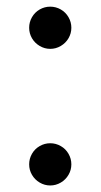

<svg xmlns="http://www.w3.org/2000/svg" viewBox="-20 -548 306 582"><path d="M68.8 0ZM196.3 -49.8Q196.3 -32.7 187.7 -18.1Q179.2 -3.4 164.3 5.4Q149.4 14.2 132.3 14.2Q115.2 14.2 100.3 5.4Q85.4 -3.4 76.9 -18.1Q68.4 -32.7 68.4 -49.8Q68.4 -66.9 76.9 -81.8Q85.4 -96.7 100.3 -105.2Q115.2 -113.8 132.3 -113.8Q149.4 -113.8 164.3 -105.2Q179.2 -96.7 187.7 -81.8Q196.3 -66.9 196.3 -49.8ZM196.3 -463.9Q196.3 -446.8 187.7 -432.1Q179.2 -417.5 164.3 -408.7Q149.4 -399.9 132.3 -399.9Q115.2 -399.9 100.3 -408.7Q85.4 -417.5 76.9 -432.1Q68.4 -446.8 68.4 -463.9Q68.4 -481 76.9 -495.8Q85.4 -510.7 100.3 -519.3Q115.2 -527.8 132.3 -527.8Q149.4 -527.8 164.3 -519.3Q179.2 -510.7 187.7 -495.8Q196.3 -481 196.3 -463.9Z"/></svg>

Font: TypoPRO Playfair Display SC
Style: Regular
Weight: 400
Designer: Claus Eggers Sørensen
Foundry: Claus Eggers Sørensen
Version: Version 1.004;PS 001.004;hotconv 1.0.70;makeotf.lib2.5.58329